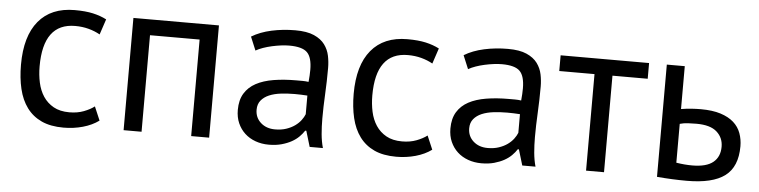

<svg xmlns="http://www.w3.org/2000/svg" viewBox="-38 -676 3367 852"><g transform="rotate(5 1645.5 -250.0)"><path d="M49 0ZM418 -33Q388 -11 347 0.5Q306 12 261 12Q203 12 163 -6.5Q123 -25 97.5 -59.5Q72 -94 60.5 -142.5Q49 -191 49 -250Q49 -377 105 -444.5Q161 -512 266 -512Q314 -512 347.5 -504.5Q381 -497 408 -483L385 -414Q362 -427 334 -434.5Q306 -442 274 -442Q132 -442 132 -250Q132 -212 139.5 -177.5Q147 -143 164.5 -116.5Q182 -90 210.5 -74Q239 -58 281 -58Q317 -58 345.5 -69Q374 -80 392 -94Z M829 -430H608V0H528V-500H909V0H829Z M1025 0ZM1055 -463Q1093 -486 1143.5 -497Q1194 -508 1249 -508Q1301 -508 1332.5 -494Q1364 -480 1380.5 -457.5Q1397 -435 1402.5 -408Q1408 -381 1408 -354Q1408 -294 1405 -237Q1402 -180 1402 -129Q1402 -92 1405 -59Q1408 -26 1416 2H1357L1336 -68H1331Q1322 -54 1308.5 -40.5Q1295 -27 1276 -16.5Q1257 -6 1232 1Q1207 8 1175 8Q1143 8 1115.5 -2Q1088 -12 1068 -30.5Q1048 -49 1036.5 -75Q1025 -101 1025 -134Q1025 -178 1043 -207.5Q1061 -237 1093.5 -254.5Q1126 -272 1171.5 -279.5Q1217 -287 1272 -287Q1286 -287 1299.5 -287Q1313 -287 1327 -285Q1330 -315 1330 -339Q1330 -394 1308 -416Q1286 -438 1228 -438Q1211 -438 1191.5 -435.5Q1172 -433 1151.5 -428.5Q1131 -424 1112.5 -417.5Q1094 -411 1080 -403ZM1197 -62Q1225 -62 1247 -69.5Q1269 -77 1285 -88.5Q1301 -100 1311.5 -114Q1322 -128 1327 -141V-224Q1313 -225 1298.5 -225.5Q1284 -226 1270 -226Q1239 -226 1209.5 -222.5Q1180 -219 1157.5 -209.5Q1135 -200 1121.5 -183.5Q1108 -167 1108 -142Q1108 -107 1133 -84.5Q1158 -62 1197 -62Z M1531 0ZM1900 -33Q1870 -11 1829 0.5Q1788 12 1743 12Q1685 12 1645 -6.5Q1605 -25 1579.5 -59.5Q1554 -94 1542.5 -142.5Q1531 -191 1531 -250Q1531 -377 1587 -444.5Q1643 -512 1748 -512Q1796 -512 1829.5 -504.5Q1863 -497 1890 -483L1867 -414Q1844 -427 1816 -434.5Q1788 -442 1756 -442Q1614 -442 1614 -250Q1614 -212 1621.5 -177.5Q1629 -143 1646.5 -116.5Q1664 -90 1692.5 -74Q1721 -58 1763 -58Q1799 -58 1827.5 -69Q1856 -80 1874 -94Z M1972 0ZM2002 -463Q2040 -486 2090.5 -497Q2141 -508 2196 -508Q2248 -508 2279.5 -494Q2311 -480 2327.5 -457.5Q2344 -435 2349.5 -408Q2355 -381 2355 -354Q2355 -294 2352 -237Q2349 -180 2349 -129Q2349 -92 2352 -59Q2355 -26 2363 2H2304L2283 -68H2278Q2269 -54 2255.5 -40.5Q2242 -27 2223 -16.5Q2204 -6 2179 1Q2154 8 2122 8Q2090 8 2062.5 -2Q2035 -12 2015 -30.5Q1995 -49 1983.5 -75Q1972 -101 1972 -134Q1972 -178 1990 -207.5Q2008 -237 2040.5 -254.5Q2073 -272 2118.5 -279.5Q2164 -287 2219 -287Q2233 -287 2246.5 -287Q2260 -287 2274 -285Q2277 -315 2277 -339Q2277 -394 2255 -416Q2233 -438 2175 -438Q2158 -438 2138.5 -435.5Q2119 -433 2098.5 -428.5Q2078 -424 2059.5 -417.5Q2041 -411 2027 -403ZM2144 -62Q2172 -62 2194 -69.5Q2216 -77 2232 -88.5Q2248 -100 2258.5 -114Q2269 -128 2274 -141V-224Q2260 -225 2245.5 -225.5Q2231 -226 2217 -226Q2186 -226 2156.5 -222.5Q2127 -219 2104.5 -209.5Q2082 -200 2068.5 -183.5Q2055 -167 2055 -142Q2055 -107 2080 -84.5Q2105 -62 2144 -62Z M2825 -430H2668V0H2588V-430H2431V-500H2825Z M2984 -70Q3021 -64 3055 -64Q3118 -64 3148 -88.5Q3178 -113 3178 -158Q3178 -198 3149 -224Q3120 -250 3058 -250Q3041 -250 3021 -249Q3001 -248 2984 -243ZM2984 -309Q3008 -313 3030 -314.5Q3052 -316 3072 -316Q3124 -316 3160 -304.5Q3196 -293 3218.5 -273Q3241 -253 3251 -225.5Q3261 -198 3261 -167Q3261 -76 3206.5 -35Q3152 6 3037 6Q2973 6 2904 0V-500H2984Z"/></g></svg>

Font: PT Sans
Style: Regular
Weight: 400
Version: Version 2.003W OFL; ttfautohint (v1.6)